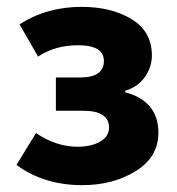

<svg xmlns="http://www.w3.org/2000/svg" viewBox="-20 -528 516 560"><path d="M220 12Q108 12 28 -47L85 -140Q144 -100 206 -100Q246 -100 272 -115Q298 -130 298 -156Q298 -205 222 -205H143V-302H213Q283 -302 283 -350Q283 -396 208 -396Q141 -396 91 -363L37 -457Q116 -508 218 -508Q305 -508 364 -472Q423 -436 423 -366Q423 -333 403 -304Q383 -275 345 -263V-259Q442 -233 442 -141Q442 -70 376 -29Q310 12 220 12Z"/></svg>

Font: Toshiba Sans
Style: Bold
Weight: 700
Designer: Paul D. Hunt
Foundry: Toshiba Corporation
Version: Version 2.020;PS 2.0;hotconv 1.0.86;makeotf.lib2.5.63406